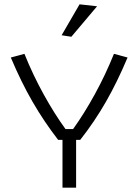

<svg xmlns="http://www.w3.org/2000/svg" viewBox="-20 -868 641 888"><path d="M265 -705 348 -848 429 -839 310 -698ZM269 -221H249Q184 -305 131 -396.5Q78 -488 30 -602L93 -619Q132 -522 182 -431.5Q232 -341 283 -271H318Q369 -342 418.5 -432Q468 -522 507 -619L570 -602Q522 -488 469.5 -396.5Q417 -305 351 -221H332V0H269Z"/></svg>

Font: Athiti
Style: Regular
Weight: 400
Designer: CadsonDemak Team
Foundry: CadsonDemak
Version: Version 1.033